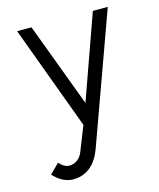

<svg xmlns="http://www.w3.org/2000/svg" viewBox="-108 -580 715 862"><g transform="rotate(-15 250.0 -149.0)"><path d="M53.7 -502.9 232.4 -19.5 189 89.8Q184.6 102.5 178 112.1Q171.4 121.6 163.1 127.9Q154.8 134.3 145.5 137.7Q136.2 141.1 126 141.1Q118.7 141.1 112.3 139.2Q106 137.2 100.1 133.8Q94.2 130.4 88.9 125.5Q83.5 120.6 78.1 115.2L34.2 158.7Q43.5 168.5 53.7 177Q64 185.5 75.4 191.7Q86.9 197.8 99.4 201.4Q111.8 205.1 125.5 205.1Q142.6 205.1 157.2 201.7Q171.9 198.2 184.6 191.7Q197.3 185.1 208 175.8Q218.8 166.5 227.8 154.8Q236.8 143.1 244.1 129.2Q251.5 115.2 257.3 99.6L475.1 -502.9H405.8L266.6 -112.3L120.6 -502.9Z"/></g></svg>

Font: Saysettha
Style: Regular
Weight: 400
Designer: John M. Durdin
Foundry: Lao Script for Windows
Version: Version 2.201